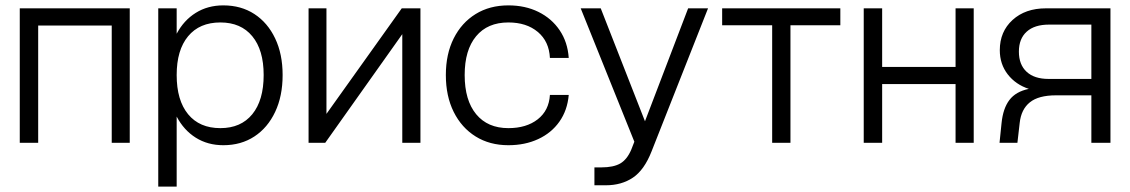

<svg xmlns="http://www.w3.org/2000/svg" viewBox="-20 -531 4203 714"><path d="M53.5 -500H462.5V0H395.5V-436H122V0H53.5Z M568.5 -500H637V-405.5Q663.5 -455.5 708 -483.2Q752.5 -511 810.5 -511Q876.5 -511 926 -478.8Q975.5 -446.5 1003.2 -388.2Q1031 -330 1031 -252Q1031 -173.5 1003.2 -114.8Q975.5 -56 926 -23.5Q876.5 9 810.5 9Q752.5 9 708 -19Q663.5 -47 637 -97.5V163H568.5ZM960.5 -252Q960.5 -345 918.2 -396.2Q876 -447.5 799.5 -447.5Q722 -447.5 679.5 -396.2Q637 -345 637 -252Q637 -158 679.5 -106.2Q722 -54.5 799.5 -54.5Q876 -54.5 918.2 -106.2Q960.5 -158 960.5 -252Z M1194 -500V-107.5L1474 -500H1543.5V0H1476V-404L1189.5 0H1127.5V-500Z M1638 -252Q1638 -330 1667.2 -388.2Q1696.5 -446.5 1748.8 -478.8Q1801 -511 1870.5 -511Q1933 -511 1982.2 -486.8Q2031.5 -462.5 2061.2 -418.5Q2091 -374.5 2095 -315.5H2025Q2022 -377 1980 -412.2Q1938 -447.5 1870.5 -447.5Q1793 -447.5 1750.5 -396.2Q1708 -345 1708 -252Q1708 -158 1750.8 -106.2Q1793.5 -54.5 1870.5 -54.5Q1937.5 -54.5 1979.5 -87.2Q2021.5 -120 2025 -178H2095Q2090 -120.5 2060.2 -78.5Q2030.5 -36.5 1981.5 -13.8Q1932.5 9 1870.5 9Q1801 9 1748.8 -23.5Q1696.5 -56 1667.2 -114.8Q1638 -173.5 1638 -252Z M2190.5 91.5H2216Q2261.5 91.5 2286.8 76.8Q2312 62 2327.5 25.5L2339 -4L2139.5 -500H2214L2378.5 -80L2539 -500H2613L2403 32Q2376 101 2333.8 129.5Q2291.5 158 2233 158H2190.5Z M3105 -500V-437H2919.5V0H2851.5V-437H2665.5V-500Z M3192 -500H3260.5V-282H3533.5V-500H3601V0H3533.5V-218.5H3260.5V0H3192Z M3907 -176.5Q3842 -176.5 3809.8 -150.5Q3777.5 -124.5 3772 -74L3763.5 0H3697L3704.5 -73Q3710 -128 3733.8 -159.2Q3757.5 -190.5 3806 -200.5Q3757 -216.5 3727.5 -254.5Q3698 -292.5 3698 -344.5Q3698 -413.5 3745.5 -456.8Q3793 -500 3869.5 -500H4109.5V0H4038.5V-176.5ZM3881 -439.5Q3827 -439.5 3798 -413.2Q3769 -387 3769 -339Q3769 -290.5 3797.8 -264Q3826.5 -237.5 3879 -237.5H4038.5V-439.5Z"/></svg>

Font: Overused Grotesk Book
Style: Regular
Weight: 375
Version: Version 0.004